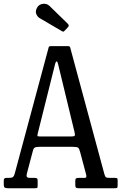

<svg xmlns="http://www.w3.org/2000/svg" viewBox="-20 -1000 645 1020"><path d="M0 -21V-42Q0 -55 14 -55H27Q43 -55 48.8 -59.5Q54.5 -64 57.5 -75L239 -750Q241 -755 249.5 -755H339.5Q350.5 -755 352.5 -749L534 -77Q537.5 -64.5 541.2 -59.8Q545 -55 562 -55H591Q601 -55 603 -52.2Q605 -49.5 605 -39.5V-17.5Q605 -6 602.8 -3Q600.5 0 589 0H399Q389.5 0 384.8 -2.5Q380 -5 380 -16V-39Q380 -49.5 384.2 -52.2Q388.5 -55 398 -55H429Q437.5 -55 438.5 -60.5Q439.5 -66 437.5 -73L405.5 -193Q401 -210 395.5 -215Q390 -220 366 -220H188.5Q171.5 -220 164.8 -216Q158 -212 155 -200L123 -79Q119.5 -66.5 122.8 -60.8Q126 -55 138.5 -55H164Q173 -55 176.5 -52.2Q180 -49.5 180 -40V-16Q180 -4 178 -2Q176 0 164 0H25Q11 0 5.5 -3Q0 -6 0 -21ZM273 -661 180 -289Q178 -280 179.2 -277.5Q180.5 -275 194 -275H357Q372.5 -275 376.2 -278.2Q380 -281.5 376 -298L289 -658Q285.5 -673.5 281 -673.8Q276.5 -674 273 -661ZM309 -834.5 191 -903.5Q178.5 -911 172.5 -926.2Q166.5 -941.5 177.5 -960Q187.5 -977.5 208.5 -979.8Q229.5 -982 243.5 -968L340.5 -873.5Q349.5 -864.5 341 -855.5L324 -837.5Q320 -833 317.2 -832Q314.5 -831 309 -834.5Z"/></svg>

Font: Besley* Condensed
Style: Regular
Weight: 400
Width: 3
Designer: Owen Earl
Foundry: indestructible type*
Version: Version 3.000; ttfautohint (v1.8.3)